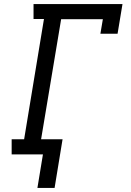

<svg xmlns="http://www.w3.org/2000/svg" viewBox="-20 -755 640 939"><path d="M247 164H163L190 0H37V-74H98L195 -662H144V-735H579L555 -590H471L483 -661H279L181 -74H286Z"/></svg>

Font: Iosevka Slab Extended Oblique
Style: Regular
Weight: 400
Width: 7
Italic angle: -9°
Monospace: yes
Designer: Belleve Invis
Foundry: Belleve Invis
Version: Version 11.1.0; ttfautohint (v1.8.3)